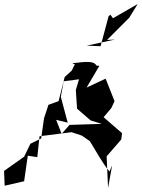

<svg xmlns="http://www.w3.org/2000/svg" viewBox="-25 -868 699 947"><path d="M503 -671 612 -780 654 -848 532 -778 520 -795 511 -789 471 -640 403 -643 542 -673ZM450 -545C438 -574 367 -559 333 -556C353 -534 363 -594 329 -520L294 -488L264 -369L214 -351L192 -284L178 -185L125 -159L94 -95L-5 -25L-2 48L94 26L112 -100L159 -93L170 -196L328 -216L379 -199L418 -172C450 -121 477 -68 515 -22L528 -52L508 59L501 -97L573 -180L577 -211L486 -290L524 -335L540 -369L496 -480L402 -436L465 -543ZM374 -508 349 -424 355 -332 422 -274 477 -257 318 -252 279 -208 252 -277 309 -263 275 -390 289 -467 418 -484Z"/></svg>

Font: Charger Distortion
Style: 2It
Weight: 400
Designer: Jasper
Foundry: Cannot Into Space Fonts
Version: Version 0.98